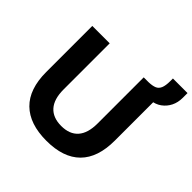

<svg xmlns="http://www.w3.org/2000/svg" viewBox="-210 -1014 1209 1209"><g transform="rotate(45 394.5 -409.5)"><path d="M373 11Q223 11 144.5 -66Q66 -143 66 -295V-705H221V-294Q221 -208 260 -164.5Q299 -121 373 -121Q447 -121 485.5 -164.5Q524 -208 524 -294V-705H677V-295Q677 -143 600 -66Q523 11 373 11ZM657 -633 568 -688V-705Q600 -706 620 -714Q640 -722 649.5 -744Q659 -766 659 -807V-830H789V-788Q789 -746 772.5 -713Q756 -680 726.5 -658.5Q697 -637 657 -633Z"/></g></svg>

Font: Nunito Sans 12pt ExtraLight 12pt ExtraBold
Style: Regular
Weight: 800
Version: Version 3.101;gftools[0.9.27]